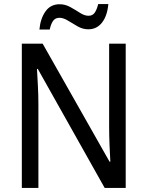

<svg xmlns="http://www.w3.org/2000/svg" viewBox="-20 -930 730 950"><path d="M602 0H498L167 -589H163Q165 -552 167.5 -505.5Q170 -459 170 -413V0H88V-714H191L522 -130H526Q524 -161 522 -211Q520 -261 520 -302V-714H602ZM175 -784Q180 -838 205 -873.5Q230 -909 275 -909Q303 -909 328 -895Q353 -881 375.5 -866.5Q398 -852 418 -852Q438 -852 448.5 -867Q459 -882 466 -910H516Q511 -852 485 -818.5Q459 -785 417 -785Q390 -785 365 -799Q340 -813 317 -827.5Q294 -842 274 -842Q254 -842 243 -827Q232 -812 226 -784Z"/></svg>

Font: Noto Sans Gujarati SemiCondensed
Style: Regular
Weight: 400
Width: 4
Designer: Jelle Bosma - Monotype Design Team, Universal Thirst
Foundry: Monotype Imaging Inc.
Version: Version 2.106; ttfautohint (v1.8.4.7-5d5b)